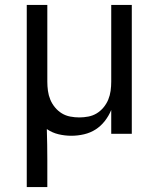

<svg xmlns="http://www.w3.org/2000/svg" viewBox="-20 -540 640 775"><path d="M88 215V-520H171V-210Q171 -192 173.5 -173.5Q176 -155 183 -138Q190 -121 202 -106.5Q214 -92 229.5 -82.5Q245 -73 263.5 -69.5Q282 -66 300 -66Q318 -66 336.5 -69.5Q355 -73 370.5 -82.5Q386 -92 398 -106.5Q410 -121 417 -138Q424 -155 426.5 -173.5Q429 -192 429 -210V-520H512V0H429V-96Q419 -72 403 -51.5Q387 -31 366 -17.5Q345 -4 319.5 2Q294 8 268 8Q242 8 216.5 2Q191 -4 169 -19Q170 13 170.5 44.5Q171 76 171 107V215Z"/></svg>

Font: Nova Nerd Font
Style: Regular
Weight: 400
Designer: Belleve Invis
Foundry: Belleve Invis
Version: Version 24.1.4; ttfautohint (v1.8.4);Nerd Fonts 3.1.1